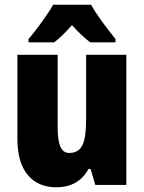

<svg xmlns="http://www.w3.org/2000/svg" viewBox="-20 -786 611 816"><path d="M367 -766H206C185 -728 132 -655 101 -620V-606H210C232 -622 256 -646 286 -679C315 -647 340 -623 364 -606H471V-620C433 -667 392 -721 367 -766ZM517 -553H346V-289C346 -194 337 -136 274 -136C238 -136 225 -174 225 -248V-553H54V-193C54 -60 118 10 219 10C281 10 327 -15 356 -68H365L385 0H517Z"/></svg>

Font: Noto Sans Khmer Condensed Black
Style: Regular
Weight: 900
Width: 3
Designer: Danh Hong and the Monotype Design Team
Foundry: Monotype Imaging Inc.
Version: Version 2.004